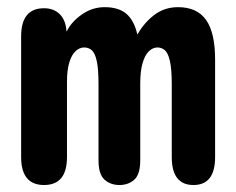

<svg xmlns="http://www.w3.org/2000/svg" viewBox="-20 -507 659 536"><path d="M313.5 9.5Q288.5 9.5 271.8 -5.5Q255 -20.5 255 -59.5V-271.5Q255 -315 250 -337.2Q245 -359.5 236 -367Q227 -374.5 215 -374.5Q202 -374.5 191 -364.2Q180 -354 173.5 -332.8Q167 -311.5 167 -278.5V-68.5Q167 9.5 103 9.5Q39 9.5 39 -68.5V-405.5Q39 -484 103 -484Q129.5 -484 146.2 -468Q163 -452 165.5 -421.5L166 -419Q179.5 -446.5 208.8 -466.8Q238 -487 272 -487Q311 -487 332.8 -468.5Q354.5 -450 363.5 -410.5Q382.5 -444 411 -465.5Q439.5 -487 477 -487Q530 -487 555.2 -451.5Q580.5 -416 580.5 -340.5V-68.5Q580.5 9.5 520 9.5Q459.5 9.5 459.5 -68.5V-271.5Q459.5 -315 454.2 -337.2Q449 -359.5 440 -367Q431 -374.5 419.5 -374.5Q406.5 -374.5 395.2 -363.5Q384 -352.5 377.8 -330Q371.5 -307.5 371.5 -273.5V-59.5Q371.5 -20.5 355 -5.5Q338.5 9.5 313.5 9.5Z"/></svg>

Font: Sono ExtraLight Monospace SemiBold
Style: Regular
Weight: 600
Version: Version 2.112